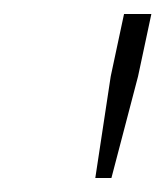

<svg xmlns="http://www.w3.org/2000/svg" viewBox="-20 -708 236 274"><path d="M116 -454 138 -599 157 -688H196L177 -599L139 -454Z"/></svg>

Font: Saira Thin Thin
Style: Italic
Weight: 250
Italic angle: -12°
Version: Version 1.101